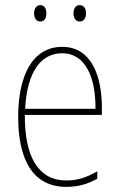

<svg xmlns="http://www.w3.org/2000/svg" viewBox="-20 -771 468 750"><path d="M113 -719C113 -702 121 -687 137 -687C154 -687 161 -700 161 -719C161 -737 154 -751 137 -751C121 -751 113 -735 113 -719ZM267 -719C267 -702 275 -687 291 -687C308 -687 316 -701 316 -719C316 -737 308 -751 291 -751C275 -751 267 -736 267 -719ZM223 -588C106 -588 51 -474 51 -314C51 -148 108 -41 239 -41C287 -41 325 -53 360 -73V-102C317 -77 282 -66 239 -66C131 -66 76 -157 77 -322H378V-349C378 -475 337 -588 223 -588ZM223 -563C314 -563 354 -468 353 -346H78C86 -491 140 -563 223 -563Z"/></svg>

Font: Noto Sans Tamil UI Condensed Thin
Style: Regular
Weight: 100
Width: 3
Designer: Jelle Bosma - Monotype Design Team
Foundry: Monotype Imaging Inc.
Version: Version 2.004